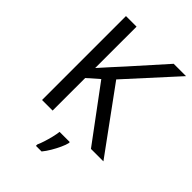

<svg xmlns="http://www.w3.org/2000/svg" viewBox="-268 -824 1155 1155"><g transform="rotate(45 309.5 -246.5)"><path d="M619 0H513L260 -341L187 -277V0H97V-714H187V-362Q217 -396 248 -430Q279 -464 310 -498L503 -714H608L325 -403ZM394 70Q390 88 377.5 115.5Q365 143 348.5 171Q332 199 314 221H266V209Q274 192 282.5 165.5Q291 139 298 110.5Q305 82 307 61H394Z"/></g></svg>

Font: Noto Sans Old South Arabian
Style: Regular
Weight: 400
Designer: Monotype Design Team
Foundry: Monotype Imaging Inc.
Version: Version 2.001; ttfautohint (v1.8.4.7-5d5b)